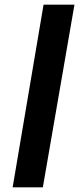

<svg xmlns="http://www.w3.org/2000/svg" viewBox="-20 -800 338 820"><path d="M166 -780 34 0H163L298 -780Z"/></svg>

Font: Jost* 600 Semi Italic
Style: Italic
Weight: 600
Italic angle: -10°
Version: Version 3.200; ttfautohint (v0.97) -l 8 -r 50 -G 200 -x 14 -